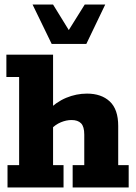

<svg xmlns="http://www.w3.org/2000/svg" viewBox="-20 -823 599 843"><path d="M13 0V-98H64V-485H8V-583H213V-337L187 -335Q226 -375 270.5 -393.5Q315 -412 362 -412Q425 -412 462 -377.5Q499 -343 499 -270V-98H545V0H299V-98H350V-232Q350 -267 336 -281.5Q322 -296 294 -296Q271 -296 247 -286Q223 -276 203 -255L213 -290V-98H259V0ZM207 -630 123 -803H213L282 -691L352 -803H442L359 -630Z"/></svg>

Font: Rokkitt ExtraBold
Style: Regular
Weight: 800
Version: Version 3.103